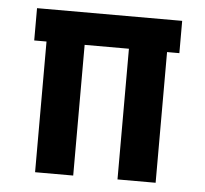

<svg xmlns="http://www.w3.org/2000/svg" viewBox="-44 -576 663 622"><g transform="rotate(5 288.0 -265.0)"><path d="M92 0H216V-425H360V0H484V-425H524V-530H52V-425H92Z"/></g></svg>

Font: Iosevka Sparkle
Style: Bold
Weight: 700
Designer: Belleve Invis
Foundry: Belleve Invis
Version: Version 4.5.0; ttfautohint (v1.8.3)